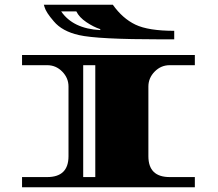

<svg xmlns="http://www.w3.org/2000/svg" viewBox="-20 -790 921 810"><path d="M606 -131Q606 -43 696 -43H802V0H73V-43H179Q269 -43 269 -131V-425Q269 -461 242.5 -488Q216 -515 179 -515H73V-558H802V-515H696Q659 -515 632.5 -488Q606 -461 606 -425ZM382 -515H331V-43H382ZM715 -660V-624H661Q391 -624 313 -642Q242 -658 207 -700Q174 -738 168 -760L165 -770H456Q497 -712 551.5 -686Q606 -660 715 -660ZM403 -663V-667Q375 -676 344.5 -696.5Q314 -717 302 -742H238Q288 -669 403 -663Z"/></svg>

Font: Diplomata SC
Style: Regular
Weight: 400
Width: 7
Designer: Eduardo Rodriguez Tunni
Foundry: Eduardo Rodriguez Tunni
Version: Version 1.001